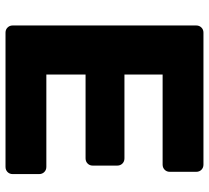

<svg xmlns="http://www.w3.org/2000/svg" viewBox="-50 -690 740 679"><g transform="rotate(90 319.5 -350.0)"><path d="M94.8 0Q84.1 0 76.9 -7.2Q69.6 -14.5 69.6 -25.1V-674.5Q69.6 -685.5 76.9 -692.8Q84.1 -700 94.8 -700H561.6Q572.6 -700 579.9 -692.8Q587.1 -685.5 587.1 -674.5V-580.8Q587.1 -570.1 579.9 -562.9Q572.6 -555.6 561.6 -555.6H243.2V-420.6H539.6Q550.6 -420.6 557.9 -413.4Q565.1 -406.1 565.1 -395.1V-308.3Q565.1 -297.6 557.9 -290.4Q550.6 -283.1 539.6 -283.1H243.2V-144.4H569.6Q580.6 -144.4 587.9 -137.1Q595.1 -129.9 595.1 -118.9V-25.1Q595.1 -14.5 587.9 -7.2Q580.6 0 569.6 0Z"/></g></svg>

Font: Rubik Light
Style: Regular
Weight: 300
Designer: Hubert and Fischer
Foundry: Hubert and Fischer
Version: Version 2.300;gftools[0.9.30]